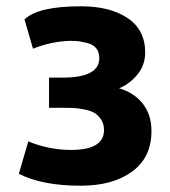

<svg xmlns="http://www.w3.org/2000/svg" viewBox="-20 -570 542 611"><path d="M462 -153Q462 -69 400.5 -24Q339 21 237 21Q114 21 40 -17L70 -120Q131 -95 196 -93Q311 -90 311 -156Q311 -176 301.5 -190Q292 -204 280 -211Q268 -218 247 -222Q226 -226 213 -226.5Q200 -227 179 -227H136V-323H179Q296 -323 296 -385Q296 -429 244 -436Q231 -440 202 -440Q142 -438 85 -415L58 -508Q100 -550 238 -550Q330 -550 386 -512.5Q442 -475 442 -403Q442 -363 417.5 -333Q393 -303 359 -289Q407 -275 434.5 -240Q462 -205 462 -153Z"/></svg>

Font: Repo
Style: Bold
Weight: 700
Designer: Stefan Peev
Foundry: Context Ltd
Version: Version 001.000